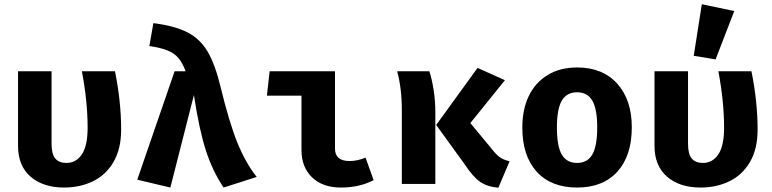

<svg xmlns="http://www.w3.org/2000/svg" viewBox="-20 -867 3640 905"><path d="M551 -256Q551 -165 515 -103.5Q479 -42 418 -12.5Q357 17 282 17Q184 17 124.5 -34Q65 -85 65 -180V-531H223V-189Q223 -141 240.5 -120Q258 -99 293 -99Q339 -99 366 -139.5Q393 -180 393 -265Q393 -389 366 -531H522Q551 -388 551 -256Z M855 -531Q840 -571 821 -593.5Q802 -616 770 -629Q738 -642 684 -650L703 -758Q804 -745 863.5 -714.5Q923 -684 958.5 -624Q994 -564 1020 -456Q1060 -291 1098.5 -195.5Q1137 -100 1190 -33L1034 17Q982 -60 950.5 -157.5Q919 -255 894 -419L783 17L627 -20L803 -531Z M1238 -416 1251 -531H1559V-166Q1559 -108 1628 -108Q1664 -108 1703 -124L1741 -18Q1675 17 1587 17Q1501 17 1451 -31Q1401 -79 1401 -160V-416Z M2360 -489 2197 -287 2307 -154Q2325 -132 2342 -122Q2359 -112 2382 -107L2329 18Q2275 13 2241.5 -11Q2208 -35 2170 -93L2036 -278L2231 -547ZM2032 -337V0H1874V-348Q1874 -451 1852 -531H2004Q2016 -494 2024 -442.5Q2032 -391 2032 -337Z M2958 -267Q2958 -133 2890 -58Q2822 17 2700 17Q2578 17 2510 -57.5Q2442 -132 2442 -266Q2442 -351 2472.5 -414.5Q2503 -478 2561.5 -513.5Q2620 -549 2700 -549Q2821 -549 2889.5 -472.5Q2958 -396 2958 -267ZM2605 -266Q2605 -178 2628 -138.5Q2651 -99 2700 -99Q2749 -99 2772 -139Q2795 -179 2795 -267Q2795 -353 2772 -392.5Q2749 -432 2700 -432Q2651 -432 2628 -392.5Q2605 -353 2605 -266Z M3551 -256Q3551 -165 3515 -103.5Q3479 -42 3418 -12.5Q3357 17 3282 17Q3184 17 3124.5 -34Q3065 -85 3065 -180V-531H3223V-189Q3223 -141 3240.5 -120Q3258 -99 3293 -99Q3339 -99 3366 -139.5Q3393 -180 3393 -265Q3393 -389 3366 -531H3522Q3551 -388 3551 -256ZM3441 -815 3353 -587 3250 -604 3288 -847Z"/></svg>

Font: Fira Mono
Style: Bold
Weight: 700
Monospace: yes
Designer: Carrois Corporate & Edenspiekermann AG
Foundry: Carrois Corporate GbR & Edenspiekermann AG
Version: Version 3.206